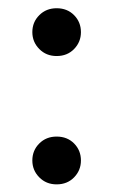

<svg xmlns="http://www.w3.org/2000/svg" viewBox="-20 -452 282 478"><path d="M121 -112Q147.5 -112 164.5 -94.8Q181.5 -77.5 181.5 -52.5Q181.5 -28 164.5 -10.5Q147.5 7 121 7Q95 7 77.8 -10.5Q60.5 -28 60.5 -52.5Q60.5 -77.5 77.8 -94.8Q95 -112 121 -112ZM121 -431.5Q147.5 -431.5 164.5 -414.2Q181.5 -397 181.5 -372Q181.5 -347.5 164.5 -330Q147.5 -312.5 121 -312.5Q95 -312.5 77.8 -330Q60.5 -347.5 60.5 -372Q60.5 -397 77.8 -414.2Q95 -431.5 121 -431.5Z"/></svg>

Font: Newsreader 16pt
Style: Regular
Weight: 400
Designer: Hugues Gentile
Foundry: Production Type
Version: Version 1.003